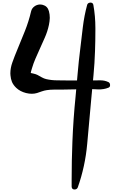

<svg xmlns="http://www.w3.org/2000/svg" viewBox="-20 -1489 939 1493"><path d="M360.4 -1402.3Q367.2 -1377 367.2 -1349.6Q366.2 -1322.3 360.4 -1294.9Q349.6 -1243.2 327.1 -1193.4Q303.7 -1143.6 285.2 -1099.6Q270.5 -1065.4 254.9 -1031.2Q240.2 -997.1 229.5 -960.9Q225.6 -948.2 221.7 -934.6Q217.8 -920.9 218.8 -909.2Q218.8 -914.1 216.8 -918Q214.8 -920.9 210.9 -924.8Q215.8 -919.9 216.8 -919.9Q216.8 -919.9 212.9 -923.8Q218.8 -920.9 239.3 -917Q260.7 -912.1 271.5 -906.2Q287.1 -897.5 304.7 -887.7Q322.3 -877.9 338.9 -874Q380.9 -864.3 424.8 -864.3Q468.8 -863.3 511.7 -863.3Q554.7 -863.3 598.6 -863.3Q641.6 -863.3 685.5 -863.3Q717.8 -863.3 755.9 -864.3Q793 -865.2 823.2 -850.6Q835 -844.7 835.9 -829.1Q835.9 -828.1 835.9 -826.2Q835.9 -812.5 824.2 -807.6Q787.1 -792 741.2 -793.9Q695.3 -796.9 655.3 -795.9Q604.5 -794.9 552.7 -793.9Q501 -793 449.2 -792Q422.9 -792 396.5 -792Q370.1 -792 343.8 -788.1Q324.2 -785.2 304.7 -778.3Q286.1 -771.5 267.6 -765.6Q248 -759.8 227.5 -759.8Q206.1 -759.8 182.6 -765.6Q136.7 -777.3 106.4 -805.7Q84 -827.1 73.2 -851.6Q63.5 -876 61.5 -902.3Q60.5 -910.2 60.5 -918Q60.5 -960 76.2 -1003.9Q94.7 -1055.7 113.3 -1099.6Q144.5 -1174.8 173.8 -1248Q203.1 -1321.3 221.7 -1400.4Q224.6 -1413.1 231.4 -1422.9Q238.3 -1432.6 248 -1439.5Q266.6 -1453.1 290 -1454.1Q300.8 -1454.1 312.5 -1451.2Q349.6 -1441.4 360.4 -1402.3ZM706.1 -1450.2Q721.7 -1363.3 721.7 -1271.5Q721.7 -1261.7 721.7 -1252.9Q721.7 -1170.9 718.8 -1090.8Q715.8 -998 707 -904.3Q698.2 -811.5 689.5 -717.8Q673.8 -546.9 658.2 -371.1Q642.6 -195.3 585 -32.2Q578.1 -15.6 560.5 -15.6Q559.6 -15.6 557.6 -15.6Q538.1 -16.6 537.1 -38.1Q537.1 -64.5 537.1 -90.8Q537.1 -239.3 543 -386.7Q549.8 -561.5 567.4 -735.4Q576.2 -827.1 584 -919.9Q591.8 -1011.7 603.5 -1104.5Q613.3 -1189.5 624 -1277.3Q634.8 -1366.2 657.2 -1449.2Q661.1 -1466.8 681.6 -1468.8Q683.6 -1468.8 685.5 -1468.8Q703.1 -1467.8 706.1 -1450.2Z"/></svg>

Font: Digory Doodles
Style: Regular
Weight: 400
Designer: Holds Worth Design
Version: Version 1.0